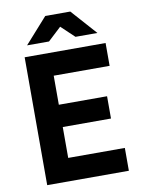

<svg xmlns="http://www.w3.org/2000/svg" viewBox="-97 -967 783 1035"><g transform="rotate(-10 294.5 -450.0)"><path d="M76 0H523V-125H213V-294H477V-416H213V-575H519V-700H76ZM365 -761H485L361 -900H224L100 -761H220L293 -829Z"/></g></svg>

Font: HB Figtree Prototype
Style: Bold
Weight: 700
Designer: Alfredo Marco Pradil
Foundry: Hanken Design Co.®
Version: Version 1.002;Glyphs 3.2 (3228)